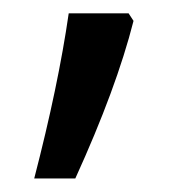

<svg xmlns="http://www.w3.org/2000/svg" viewBox="-20 -136 285 285"><path d="M30.8 128.9Q66.4 -8.3 82 -116.2H170.9L178.2 -105Q152.8 -4.9 91.8 128.9Z"/></svg>

Font: OpenSansHebrew-Regular
Style: Regular
Weight: 400
Foundry: Ascender Corporation, Yanek Iontef
Version: Version 2.001;PS 002.001;hotconv 1.0.70;makeotf.lib2.5.58329